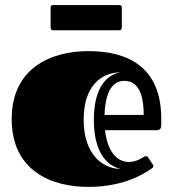

<svg xmlns="http://www.w3.org/2000/svg" viewBox="-20 -718 680 755"><path d="M487 -81C449 -81 404 -109 393 -206H595C609 -206 614 -213 614 -225V-252C614 -449 490 -517 327 -517C180 -517 26 -450 26 -250C26 -48 180 17 327 17C452 17 535 -25 577 -56C580 -58 583 -60 583 -64C583 -66 583 -68 581 -71L563 -98C560 -103 559 -104 553 -104C546 -104 522 -81 487 -81ZM391 -266C395 -383 439 -400 469 -400C510 -400 545 -370 545 -266ZM455 -54C389 -53 309 -106 309 -247C309 -379 376 -432 455 -434C404 -426 349 -379 349 -247C349 -104 413 -62 455 -54ZM449 -599C455 -599 459 -602 459 -610V-688C459 -695 456 -698 449 -698H189C182 -698 179 -695 179 -688V-610C179 -602 183 -599 189 -599Z"/></svg>

Font: Fascinate Inline
Style: Regular
Weight: 900
Designer: Astigmatic (AOETI)
Foundry: Astigmatic (AOETI)
Version: Version 1.000